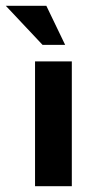

<svg xmlns="http://www.w3.org/2000/svg" viewBox="-47 -643 343 663"><path d="M74 -431H201V0H74ZM-27 -623H113L178 -488H100Z"/></svg>

Font: Reem Kufi SemiBold
Style: Regular
Weight: 600
Designer: Khaled Hosny
Version: Version 1.001